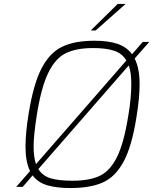

<svg xmlns="http://www.w3.org/2000/svg" viewBox="-20 -945 775 971"><path d="M661 -649Q686 -599 686 -521Q686 -449 670 -352Q647 -205 605 -127.5Q563 -50 499.5 -22Q436 6 337 6Q266 6 219 -8Q172 -22 145 -58L95 0H62L132 -80Q109 -126 109 -203Q109 -274 125 -371Q149 -520 190 -599Q231 -678 294 -708.5Q357 -739 458 -739Q527 -739 573.5 -723.5Q620 -708 648 -671L702 -733H735ZM162 -115 619 -639Q598 -675 557 -688.5Q516 -702 451 -702Q365 -702 312 -675.5Q259 -649 223.5 -575.5Q188 -502 166 -362Q150 -260 150 -204Q150 -150 162 -115ZM631 -614 174 -90Q195 -56 235.5 -43.5Q276 -31 346 -31Q434 -31 486 -56.5Q538 -82 572.5 -152.5Q607 -223 629 -361Q644 -448 644 -522Q644 -579 631 -614ZM575 -925H615L464 -791H439Z"/></svg>

Font: Exo ExtraLight
Style: Italic
Weight: 275
Italic angle: -9°
Designer: Natanael Gama
Foundry: Natanael Gama
Version: Version 1.500; ttfautohint (v1.6)